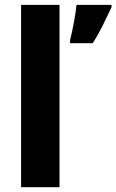

<svg xmlns="http://www.w3.org/2000/svg" viewBox="-20 -780 485 800"><path d="M228 -759.8H67.9V0H228ZM298.8 -759.8C294.9 -717.8 281.7 -650.9 272 -612.8V-600.1H366.2C400.9 -653.3 422.9 -705.6 444.8 -750V-759.8Z"/></svg>

Font: Avrile Sans
Style: Bold
Weight: 700
Designer: Monotype Design Team, Google (font), Stefan Peev (BGR Cyrillic), Cristiano Sobral (main changes)
Foundry: The Avrile Sans Project Authors
Version: Version 3.110